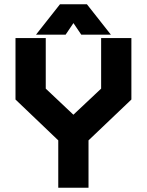

<svg xmlns="http://www.w3.org/2000/svg" viewBox="-20 -878 687 898"><path d="M252.5 0V-221.5L52.5 -412.5V-700H194V-463.5L328 -337H318.5L453 -463.5V-700H594.5V-412.5L394 -221.5V0ZM323.5 -71H323V-247.5L524 -434.5V-629.5H524.5V-434.5L323 -247.5L122 -434.5V-629.5H122.5V-434.5L323.5 -247.5ZM260.5 -858H386.5L498.5 -716H360L323.5 -770L287 -716H148.5ZM294 -819 251.5 -761 294 -819H351L393.5 -761L351 -819Z"/></svg>

Font: Tourney Thin Black
Style: Regular
Weight: 900
Version: Version 1.015